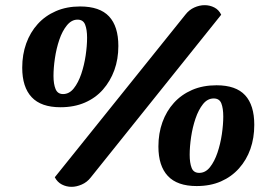

<svg xmlns="http://www.w3.org/2000/svg" viewBox="-20 -702 1020 743"><path d="M257 21Q237 21 219.5 12Q202 3 192 -16L698 -646Q712 -664 732 -673Q752 -682 772 -682Q792 -682 809.5 -673Q827 -664 836 -645L331 -15Q317 3 296.5 12Q276 21 257 21ZM214 -287Q139 -287 102.5 -326Q66 -365 66 -440Q66 -491 81.5 -534Q97 -577 126 -609Q155 -641 196.5 -659Q238 -677 290 -677Q366 -677 402 -638.5Q438 -600 438 -524Q438 -473 422.5 -430.5Q407 -388 378.5 -355.5Q350 -323 308.5 -305Q267 -287 214 -287ZM224 -338Q248 -338 265.5 -360Q283 -382 294.5 -416Q306 -450 311.5 -487.5Q317 -525 317 -556Q317 -587 309.5 -606.5Q302 -626 280 -626Q257 -626 239 -604Q221 -582 209.5 -548Q198 -514 192.5 -476.5Q187 -439 187 -408Q187 -377 195 -357.5Q203 -338 224 -338ZM741 18Q666 18 629.5 -21Q593 -60 593 -135Q593 -186 608.5 -229Q624 -272 653 -304Q682 -336 723.5 -354Q765 -372 818 -372Q893 -372 928.5 -333.5Q964 -295 964 -219Q964 -168 949 -125.5Q934 -83 905 -50.5Q876 -18 835 0Q794 18 741 18ZM751 -33Q775 -33 792.5 -55Q810 -77 821.5 -111Q833 -145 838.5 -182.5Q844 -220 844 -251Q844 -283 836.5 -302Q829 -321 807 -321Q783 -321 765.5 -299Q748 -277 736.5 -243Q725 -209 719.5 -171.5Q714 -134 714 -103Q714 -72 721.5 -52.5Q729 -33 751 -33Z"/></svg>

Font: Sansita Swashed Light
Style: Bold
Weight: 700
Version: Version 1.003